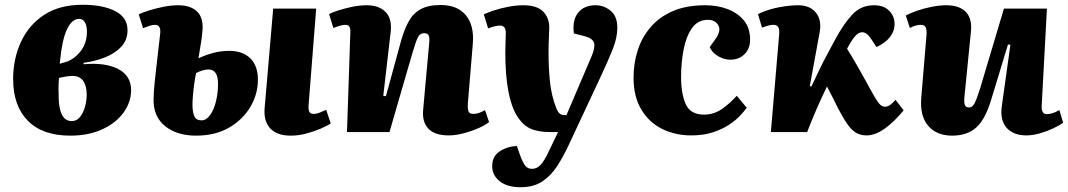

<svg xmlns="http://www.w3.org/2000/svg" viewBox="-20 -553 4472 804"><path d="M274 15Q158 15 96.5 -47.5Q35 -110 35 -222Q35 -306 67.5 -377Q100 -448 164.5 -490.5Q229 -533 326 -533Q411 -533 462.5 -506.5Q514 -480 514 -427Q514 -385 487.5 -357Q461 -329 419 -312.5Q377 -296 330 -290V-284Q421 -292 475 -264Q529 -236 529 -175Q529 -126 498 -82.5Q467 -39 409.5 -12Q352 15 274 15ZM230 -286 261 -295Q297 -310 320.5 -342.5Q344 -375 344 -421Q344 -445 335.5 -459.5Q327 -474 311 -474Q282 -474 261 -431.5Q240 -389 230 -286ZM281 -46Q301 -46 314.5 -62.5Q328 -79 335.5 -104.5Q343 -130 343 -157Q343 -193 328.5 -214Q314 -235 284 -235Q271 -235 256 -232.5Q241 -230 227 -227Q225 -202 225 -179.5Q225 -157 226 -134Q228 -93 241 -69.5Q254 -46 281 -46Z M801 15Q722 15 672.5 -24Q623 -63 623 -134Q623 -163 628 -211.5Q633 -260 639.5 -314.5Q646 -369 651 -414Q654 -449 629 -449Q619 -449 606.5 -445Q594 -441 579 -435L561 -493Q572 -499 600 -508Q628 -517 662 -524Q696 -531 726 -531Q778 -531 805 -505Q832 -479 828 -427Q826 -399 821 -370Q816 -341 811 -309Q842 -323 873.5 -331.5Q905 -340 940 -340Q996 -340 1028 -309Q1060 -278 1060 -219Q1060 -159 1028.5 -105.5Q997 -52 939 -18.5Q881 15 801 15ZM1198 15Q1140 15 1112 -15Q1084 -45 1088 -99L1124 -517H1304L1272 -110Q1271 -93 1275.5 -84.5Q1280 -76 1294 -76Q1305 -76 1317.5 -81Q1330 -86 1346 -93L1365 -36Q1352 -27 1324.5 -15Q1297 -3 1263.5 6Q1230 15 1198 15ZM824 -49Q844 -49 860 -71.5Q876 -94 884.5 -129Q893 -164 893 -202Q893 -262 853 -262Q830 -262 801 -247Q797 -228 793.5 -203Q790 -178 788 -154Q786 -130 786 -114Q786 -85 793.5 -67Q801 -49 824 -49Z M2028 -42Q2014 -30 1985 -17Q1956 -4 1922 5Q1888 14 1859 14Q1800 14 1773.5 -14.5Q1747 -43 1752 -94L1777 -370Q1780 -395 1775 -404.5Q1770 -414 1757 -414Q1739 -414 1730.5 -398Q1722 -382 1707 -331L1611 0H1433L1447 -416Q1448 -432 1443.5 -440.5Q1439 -449 1426 -449Q1417 -449 1404.5 -445.5Q1392 -442 1376 -436L1358 -494Q1368 -500 1394 -508.5Q1420 -517 1452.5 -524Q1485 -531 1515 -531Q1567 -531 1594.5 -503Q1622 -475 1616 -420L1585 -152L1596 -150L1660 -384Q1673 -430 1691.5 -463.5Q1710 -497 1741.5 -514.5Q1773 -532 1826 -532Q1895 -532 1930.5 -489.5Q1966 -447 1960 -371L1939 -118Q1938 -96 1942 -86Q1946 -76 1963 -76Q1975 -76 1988 -81Q2001 -86 2011 -92Z M2363 51Q2340 101 2313.5 142Q2287 183 2250.5 207Q2214 231 2160 231Q2104 231 2072.5 206Q2041 181 2041 142Q2041 102 2071.5 81.5Q2102 61 2144 58L2159 100Q2170 129 2180 141.5Q2190 154 2208 154Q2229 154 2244.5 136.5Q2260 119 2275 87L2317 0H2284Q2233 0 2201 -14.5Q2169 -29 2144 -69Q2096 -149 2096 -333Q2096 -354 2097 -376.5Q2098 -399 2098 -415Q2098 -446 2074 -446Q2055 -446 2024 -434L2006 -493Q2023 -501 2050.5 -510Q2078 -519 2110.5 -525Q2143 -531 2171 -531Q2229 -531 2254.5 -504.5Q2280 -478 2280 -439Q2280 -421 2278.5 -395Q2277 -369 2277 -333Q2277 -268 2283 -210.5Q2289 -153 2309 -101Q2316 -83 2324.5 -77Q2333 -71 2343 -71H2352L2458 -319Q2473 -355 2467.5 -373.5Q2462 -392 2430 -401L2383 -413Q2376 -469 2401 -500Q2426 -531 2474 -531Q2509 -531 2537 -508Q2565 -485 2565 -437Q2565 -396 2547 -350Q2529 -304 2493 -227Z M2933 -531Q2984 -531 3026.5 -515Q3069 -499 3095 -467.5Q3121 -436 3121 -387Q3121 -349 3097.5 -326Q3074 -303 3038 -303Q3013 -303 2987.5 -317.5Q2962 -332 2952 -356L2975 -388Q3001 -424 2988 -447Q2975 -470 2944 -470Q2902 -470 2877.5 -435Q2853 -400 2842.5 -345Q2832 -290 2832 -230Q2832 -161 2851.5 -117Q2871 -73 2928 -73Q2970 -73 3004.5 -97.5Q3039 -122 3065 -152L3107 -102Q3098 -89 3080 -69.5Q3062 -50 3033.5 -31Q3005 -12 2965.5 1Q2926 14 2875 14Q2807 14 2752 -13.5Q2697 -41 2665 -95Q2633 -149 2633 -228Q2633 -288 2650.5 -342.5Q2668 -397 2704.5 -439.5Q2741 -482 2797.5 -506.5Q2854 -531 2933 -531Z M3371 -192 3378 -191Q3393 -224 3411 -261Q3429 -298 3447 -331Q3465 -364 3477 -387Q3512 -452 3548.5 -491.5Q3585 -531 3639 -531Q3682 -531 3704 -507.5Q3726 -484 3726 -453Q3726 -422 3706 -397Q3686 -372 3650 -356L3632 -384Q3611 -418 3591 -418Q3573 -418 3558 -398Q3551 -390 3543.5 -377.5Q3536 -365 3527 -349Q3547 -317 3567.5 -281.5Q3588 -246 3611 -204Q3632 -165 3644.5 -144Q3657 -123 3666 -114.5Q3675 -106 3686 -106Q3697 -106 3708 -114Q3719 -122 3730 -135L3764 -91Q3723 -41 3683.5 -13.5Q3644 14 3609 14Q3585 14 3566.5 4Q3548 -6 3530 -31Q3512 -56 3489 -100Q3477 -125 3466 -146.5Q3455 -168 3443 -191Q3421 -146 3399.5 -96.5Q3378 -47 3360 0H3208L3243 -412Q3246 -449 3220 -449Q3208 -449 3195.5 -445.5Q3183 -442 3171 -437L3154 -494Q3196 -514 3241.5 -522.5Q3287 -531 3322 -531Q3372 -531 3397 -499.5Q3422 -468 3412 -416Z M3773 -488Q3791 -498 3820 -508Q3849 -518 3881.5 -524.5Q3914 -531 3942 -531Q3997 -531 4024 -503.5Q4051 -476 4046 -423L4019 -152Q4016 -125 4020 -114Q4024 -103 4038 -103Q4052 -103 4061 -120.5Q4070 -138 4084 -182L4184 -517H4364L4342 -109Q4341 -75 4363 -75Q4387 -75 4416 -92L4432 -39Q4417 -28 4390.5 -15.5Q4364 -3 4334 5.5Q4304 14 4278 14Q4224 14 4195.5 -17.5Q4167 -49 4175 -108L4211 -365L4201 -367L4131 -137Q4107 -55 4069 -20Q4031 15 3967 15Q3902 15 3866.5 -26.5Q3831 -68 3838 -146L3860 -410Q3861 -431 3855.5 -440Q3850 -449 3836 -449Q3825 -449 3813.5 -445.5Q3802 -442 3790 -436Z"/></svg>

Font: Literata 36pt ExtraBold
Style: Italic
Weight: 800
Italic angle: -2°
Designer: Latin by Veronika Burian and Jose Scaglione. Greek by Irene Vlachou. Cyrillic by Vera Evstafieva
Foundry: TypeTogether
Version: Version 3.002